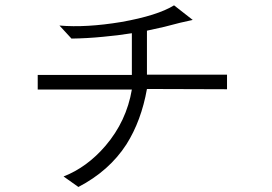

<svg xmlns="http://www.w3.org/2000/svg" viewBox="-20 -745 1040 733"><path d="M207 -647.5 252.9 -597.7Q313.5 -598.6 373 -604.5Q428.7 -609.4 483.4 -618.2V-471.7V-459H124V-403.3H483.4Q462.9 -282.2 382.8 -188.5Q312.5 -106.4 222.7 -71.3L279.3 -31.2Q397.5 -92.8 462.9 -194.3Q519.5 -284.2 541 -405.3L846.7 -404.3V-460H541V-501V-627.9Q572.3 -634.8 607.4 -642.6Q627.9 -647.5 668 -658.2L715.8 -668.9L644.5 -724.6Q581.1 -685.5 443.4 -661.1Q308.6 -638.7 207 -647.5Z"/></svg>

Font: Dotum
Style: Regular
Weight: 400
Version: Version 2.21